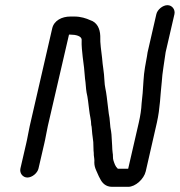

<svg xmlns="http://www.w3.org/2000/svg" viewBox="-20 -683 696 743"><path d="M129 -31 151 -126C156 -146 160 -173 165 -195L247 -549H253C272 -549 297 -544 296 -528C295 -505 298 -483 300 -463C304 -437 307 -406 309 -379C312 -361 312 -342 315 -325C320 -305 322 -281 325 -258C327 -237 333 -219 333 -199C335 -194 335 -186 336 -176C337 -159 340 -147 341 -133L342 -100C343 -94 343 -88 343 -83C344 -72 346 -66 345 -54C345 -43 348 -33 352 -24C358 -12 360 -4 367 8C375 25 389 40 414 40H476C504 40 537 10 544 -20L587 -208C600 -266 600 -314 606 -366C608 -402 616 -442 621 -481L655 -628C659 -646 646 -663 628 -663C610 -663 589 -646 585 -628L551 -480C550 -471 548 -461 546 -450L541 -422C535 -388 535 -355 532 -322C530 -304 530 -304 528 -283C527 -260 523 -234 517 -208L476 -30H436C426 -39 423 -50 419 -62C416 -69 418 -85 416 -91C415 -99 414 -110 414 -119L412 -152C412 -159 411 -166 410 -174C405 -195 406 -223 401 -243C398 -265 396 -284 393 -309C390 -336 385 -346 384 -373C383 -403 377 -429 375 -459C372 -489 367 -512 368 -544C367 -573 355 -597 329 -605C314 -612 292 -619 269 -619H252C220 -619 189 -604 182 -573L95 -195C90 -173 86 -146 81 -126L59 -31C55 -13 68 4 86 4C104 4 125 -13 129 -31Z"/></svg>

Font: Electronic
Style: BdIt
Weight: 700
Version: Version 1.011